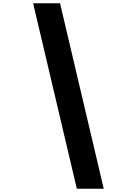

<svg xmlns="http://www.w3.org/2000/svg" viewBox="-20 -970 842 1177"><path d="M616 187C616 187 348 -950 348 -950C348 -950 183 -950 183 -950C183 -950 451 187 451 187C451 187 616 187 616 187Z"/></svg>

Font: Girnar Poppins
Style: Bold
Weight: 500
Designer: Ninad Kale (Devanagari), Jonny Pinhorn (Latin)
Foundry: Indian Type Foundry
Version: ""